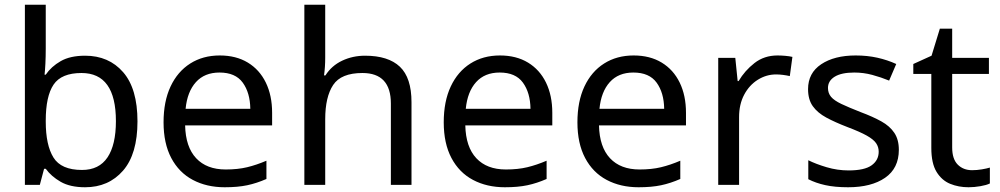

<svg xmlns="http://www.w3.org/2000/svg" viewBox="-20 -780 4218 810"><path d="M173 -575Q173 -541 171.5 -511.5Q170 -482 168 -465H173Q196 -499 236 -522Q276 -545 339 -545Q439 -545 499.5 -475.5Q560 -406 560 -268Q560 -130 499 -60Q438 10 339 10Q276 10 236 -13Q196 -36 173 -68H166L148 0H85V-760H173ZM324 -472Q239 -472 206 -423Q173 -374 173 -271V-267Q173 -168 205.5 -115.5Q238 -63 326 -63Q398 -63 433.5 -116Q469 -169 469 -269Q469 -472 324 -472Z M907 -546Q976 -546 1025.5 -516Q1075 -486 1101.5 -431.5Q1128 -377 1128 -304V-251H761Q763 -160 807.5 -112.5Q852 -65 932 -65Q983 -65 1022.5 -74.5Q1062 -84 1104 -102V-25Q1063 -7 1023 1.5Q983 10 928 10Q852 10 793.5 -21Q735 -52 702.5 -113.5Q670 -175 670 -264Q670 -352 699.5 -415Q729 -478 782.5 -512Q836 -546 907 -546ZM906 -474Q843 -474 806.5 -433.5Q770 -393 763 -321H1036Q1035 -389 1004 -431.5Q973 -474 906 -474Z M1352 -537Q1352 -497 1347 -462H1353Q1379 -503 1423.5 -524Q1468 -545 1520 -545Q1618 -545 1667 -498.5Q1716 -452 1716 -349V0H1629V-343Q1629 -472 1509 -472Q1419 -472 1385.5 -421.5Q1352 -371 1352 -277V0H1264V-760H1352Z M2089 -546Q2158 -546 2207.5 -516Q2257 -486 2283.5 -431.5Q2310 -377 2310 -304V-251H1943Q1945 -160 1989.5 -112.5Q2034 -65 2114 -65Q2165 -65 2204.5 -74.5Q2244 -84 2286 -102V-25Q2245 -7 2205 1.5Q2165 10 2110 10Q2034 10 1975.5 -21Q1917 -52 1884.5 -113.5Q1852 -175 1852 -264Q1852 -352 1881.5 -415Q1911 -478 1964.5 -512Q2018 -546 2089 -546ZM2088 -474Q2025 -474 1988.5 -433.5Q1952 -393 1945 -321H2218Q2217 -389 2186 -431.5Q2155 -474 2088 -474Z M2653 -546Q2722 -546 2771.5 -516Q2821 -486 2847.5 -431.5Q2874 -377 2874 -304V-251H2507Q2509 -160 2553.5 -112.5Q2598 -65 2678 -65Q2729 -65 2768.5 -74.5Q2808 -84 2850 -102V-25Q2809 -7 2769 1.5Q2729 10 2674 10Q2598 10 2539.5 -21Q2481 -52 2448.5 -113.5Q2416 -175 2416 -264Q2416 -352 2445.5 -415Q2475 -478 2528.5 -512Q2582 -546 2653 -546ZM2652 -474Q2589 -474 2552.5 -433.5Q2516 -393 2509 -321H2782Q2781 -389 2750 -431.5Q2719 -474 2652 -474Z M3260 -546Q3275 -546 3292.5 -544.5Q3310 -543 3323 -540L3312 -459Q3299 -462 3283.5 -464Q3268 -466 3254 -466Q3213 -466 3177 -443.5Q3141 -421 3119.5 -380.5Q3098 -340 3098 -286V0H3010V-536H3082L3092 -438H3096Q3122 -482 3163 -514Q3204 -546 3260 -546Z M3772 -148Q3772 -70 3714 -30Q3656 10 3558 10Q3502 10 3461.5 1Q3421 -8 3390 -24V-104Q3422 -88 3467.5 -74.5Q3513 -61 3560 -61Q3627 -61 3657 -82.5Q3687 -104 3687 -140Q3687 -160 3676 -176Q3665 -192 3636.5 -208Q3608 -224 3555 -244Q3503 -264 3466 -284Q3429 -304 3409 -332Q3389 -360 3389 -404Q3389 -472 3444.5 -509Q3500 -546 3590 -546Q3639 -546 3681.5 -536.5Q3724 -527 3761 -510L3731 -440Q3697 -454 3660 -464Q3623 -474 3584 -474Q3530 -474 3501.5 -456.5Q3473 -439 3473 -409Q3473 -387 3486 -371.5Q3499 -356 3529.5 -341.5Q3560 -327 3611 -307Q3662 -288 3698 -268Q3734 -248 3753 -219.5Q3772 -191 3772 -148Z M4081 -62Q4101 -62 4122 -65.5Q4143 -69 4156 -73V-6Q4142 1 4116 5.5Q4090 10 4066 10Q4024 10 3988.5 -4.5Q3953 -19 3931 -55Q3909 -91 3909 -156V-468H3833V-510L3910 -545L3945 -659H3997V-536H4152V-468H3997V-158Q3997 -109 4020.5 -85.5Q4044 -62 4081 -62Z"/></svg>

Font: Noto Sans Symbols 2
Style: Regular
Weight: 400
Designer: Monotype Design Team
Foundry: Monotype Imaging Inc.
Version: Version 2.008; ttfautohint (v1.8.4.7-5d5b)